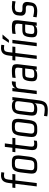

<svg xmlns="http://www.w3.org/2000/svg" viewBox="1403 -2153 970 3816"><g transform="rotate(-90 1888.0 -245.0)"><path d="M308 -651C329 -651 349 -649 366 -646L373 -705C352 -708 332 -710 313 -710C228 -710 174 -674 160 -562L150 -484H67L60 -425H143L91 0H158L210 -425H331L338 -484H218L228 -568C236 -634 259 -651 308 -651Z M704 -321C708 -353 708 -380 705 -402C699 -445 689 -467 657 -481C624 -495 605 -494 558 -494C511 -494 492 -495 455 -481C405 -462 380 -405 369 -321L349 -153C340 -82 346 -35 379 -14C413 10 439 10 496 10C542 10 563 10 599 -3C648 -21 673 -72 683 -153ZM613 -140C608 -100 600 -74 578 -62C554 -48 539 -49 503 -49C468 -49 452 -48 431 -62C413 -74 411 -100 416 -140L440 -336C446 -381 456 -408 471 -419C486 -430 512 -435 551 -435C589 -435 615 -430 627 -419C639 -408 642 -381 637 -336Z M884 -136 920 -425H1050L1057 -484H927L946 -634H877L859 -484H778L771 -425H852L817 -141C802 -22 830 10 921 10C947 10 973 7 997 2L1004 -57C976 -52 958 -49 950 -49C892 -49 875 -62 884 -136Z M1432 -321C1436 -353 1436 -380 1433 -402C1427 -445 1417 -467 1385 -481C1352 -495 1333 -494 1286 -494C1239 -494 1220 -495 1183 -481C1133 -462 1108 -405 1097 -321L1077 -153C1068 -82 1074 -35 1107 -14C1141 10 1167 10 1224 10C1270 10 1291 10 1327 -3C1376 -21 1401 -72 1411 -153ZM1341 -140C1336 -100 1328 -74 1306 -62C1282 -48 1267 -49 1231 -49C1196 -49 1180 -48 1159 -62C1141 -74 1139 -100 1144 -140L1168 -336C1174 -381 1184 -408 1199 -419C1214 -430 1240 -435 1279 -435C1317 -435 1343 -430 1355 -419C1367 -408 1370 -381 1365 -336Z M1525 -334 1501 -137C1494 -83 1500 -45 1517 -23C1535 -1 1572 10 1628 10C1672 10 1737 0 1746 -52L1732 64C1723 140 1683 159 1621 159C1591 159 1548 154 1492 145L1484 209C1515 216 1556 220 1608 220C1665 220 1710 208 1741 185C1773 161 1793 115 1802 46L1867 -484H1804L1798 -437C1792 -475 1757 -494 1694 -494C1596 -494 1540 -458 1525 -334ZM1756 -131C1752 -99 1742 -78 1725 -67C1708 -56 1683 -50 1649 -50C1612 -50 1588 -55 1577 -66C1566 -76 1563 -98 1567 -131L1594 -350C1598 -382 1606 -404 1619 -415C1632 -426 1657 -432 1695 -432C1735 -432 1760 -426 1772 -415C1783 -403 1787 -381 1783 -350Z M2038 -405 2048 -484H1984L1925 0H1992L2034 -341C2042 -407 2080 -417 2134 -417H2171L2181 -494H2148C2109 -494 2044 -456 2038 -405Z M2474 0 2516 -342C2524 -404 2520 -445 2504 -465C2488 -484 2450 -494 2389 -494C2349 -494 2304 -491 2254 -485L2246 -419C2293 -427 2335 -431 2372 -431C2406 -431 2428 -426 2439 -417C2450 -408 2454 -390 2451 -363L2442 -286H2333C2281 -286 2245 -276 2225 -256C2204 -235 2191 -198 2184 -144C2177 -82 2181 -41 2198 -21C2215 0 2248 10 2298 10C2366 10 2404 -9 2414 -46L2409 0ZM2250 -141C2260 -220 2270 -230 2330 -230H2435L2419 -98C2412 -47 2355 -49 2317 -49H2303C2250 -49 2241 -72 2250 -141Z M2841 -651C2862 -651 2882 -649 2899 -646L2906 -705C2885 -708 2865 -710 2846 -710C2761 -710 2707 -674 2693 -562L2683 -484H2600L2593 -425H2676L2624 0H2691L2743 -425H2864L2871 -484H2751L2761 -568C2769 -634 2792 -651 2841 -651Z M2945 0 3004 -484H2937L2877 0ZM3110 -680H3028L2945 -553H3001Z M3348 0 3390 -342C3398 -404 3394 -445 3378 -465C3362 -484 3324 -494 3263 -494C3223 -494 3178 -491 3128 -485L3120 -419C3167 -427 3209 -431 3246 -431C3280 -431 3302 -426 3313 -417C3324 -408 3328 -390 3325 -363L3316 -286H3207C3155 -286 3119 -276 3099 -256C3078 -235 3065 -198 3058 -144C3051 -82 3055 -41 3072 -21C3089 0 3122 10 3172 10C3240 10 3278 -9 3288 -46L3283 0ZM3124 -141C3134 -220 3144 -230 3204 -230H3309L3293 -98C3286 -47 3229 -49 3191 -49H3177C3124 -49 3115 -72 3124 -141Z M3587 -217H3628C3668 -217 3694 -208 3688 -160L3682 -111C3679 -87 3669 -71 3653 -64C3637 -56 3614 -52 3584 -52C3560 -52 3519 -58 3461 -71L3452 -2C3495 6 3536 10 3575 10C3626 10 3667 0 3696 -20C3726 -40 3744 -76 3750 -128L3756 -170C3765 -246 3731 -284 3655 -284H3613C3568 -284 3548 -300 3552 -333L3557 -374C3560 -396 3568 -412 3582 -421C3596 -430 3621 -435 3657 -435C3689 -435 3727 -430 3768 -421L3776 -486C3716 -491 3679 -494 3667 -494C3559 -494 3500 -456 3491 -380L3486 -335C3475 -252 3520 -217 3587 -217Z"/></g></svg>

Font: Gamestation Condensed
Style: Italic
Weight: 400
Width: 3
Designer: Jonas Hecksher
Foundry: Jonas Hecksher, Playtypeª, e-types AS
Version: Version 1.003